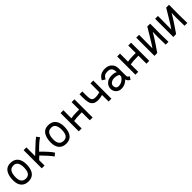

<svg xmlns="http://www.w3.org/2000/svg" viewBox="468 -2110 3723 3723"><g transform="rotate(-45 2329.0 -248.5)"><path d="M319.3 -105Q362.8 -146 362.8 -258.8Q362.8 -258.8 362.8 -267.6Q361.8 -340.8 333.5 -384.8Q305.2 -428.7 244.1 -428.7Q207 -428.7 180.9 -414.6Q154.8 -400.4 140.1 -373Q125.5 -345.7 118.9 -310.8Q112.3 -275.9 112.3 -229Q112.3 -156.7 144 -116.5Q175.8 -76.2 236.3 -76.2Q264.2 -76.7 282.5 -83Q300.8 -89.4 319.3 -105ZM235.4 -0.5Q137.7 -1 86.4 -61.3Q35.2 -121.6 35.2 -226.6Q35.2 -271 41.3 -310.3Q47.4 -349.6 61.8 -385.5Q76.2 -421.4 97.9 -447.3Q119.6 -473.1 152.8 -488.5Q186 -503.9 227.5 -503.9Q297.9 -503.9 341.6 -479.7Q385.3 -455.6 411.6 -405.8Q440.4 -350.1 440.4 -265.1Q440.4 -221.2 434.3 -183.8Q428.2 -146.5 413.6 -112.1Q398.9 -77.6 376.2 -53.5Q353.5 -29.3 317.9 -14.9Q282.2 -0.5 236.3 -0.5Z M786.1 -265.1Q947.8 -106 990.7 -32.7L932.6 14.6Q910.2 -20.5 848.1 -90.6Q786.1 -160.6 735.8 -210L670.4 -147.9V0H594.2V-498H670.4V-258.3Q689.9 -276.4 759.5 -342.5Q829.1 -408.7 874.3 -449.5Q919.4 -490.2 949.7 -512.2L997.1 -449.2Q921.9 -404.8 786.1 -265.1Z M1354.5 -105Q1397.9 -146 1397.9 -258.8Q1397.9 -258.8 1397.9 -267.6Q1397 -340.8 1368.7 -384.8Q1340.3 -428.7 1279.3 -428.7Q1242.2 -428.7 1216.1 -414.6Q1189.9 -400.4 1175.3 -373Q1160.6 -345.7 1154.1 -310.8Q1147.5 -275.9 1147.5 -229Q1147.5 -156.7 1179.2 -116.5Q1210.9 -76.2 1271.5 -76.2Q1299.3 -76.7 1317.6 -83Q1335.9 -89.4 1354.5 -105ZM1270.5 -0.5Q1172.9 -1 1121.6 -61.3Q1070.3 -121.6 1070.3 -226.6Q1070.3 -271 1076.4 -310.3Q1082.5 -349.6 1096.9 -385.5Q1111.3 -421.4 1133.1 -447.3Q1154.8 -473.1 1188 -488.5Q1221.2 -503.9 1262.7 -503.9Q1333 -503.9 1376.7 -479.7Q1420.4 -455.6 1446.8 -405.8Q1475.6 -350.1 1475.6 -265.1Q1475.6 -221.2 1469.5 -183.8Q1463.4 -146.5 1448.7 -112.1Q1434.1 -77.6 1411.4 -53.5Q1388.7 -29.3 1353 -14.9Q1317.4 -0.5 1271.5 -0.5Z M1687 -500.5 1686.5 -279.3Q1746.6 -293 1835.9 -293H1911.1Q1911.1 -366.7 1910.9 -416Q1910.6 -465.3 1910.6 -498H1988.3V0H1911.1V-218.8H1884.3Q1751 -218.8 1686.5 -205.1Q1686.5 -111.3 1687 -72.8Q1687.5 -34.2 1687.5 0H1608.9V-499.5Z M2503.9 -498Q2503.9 -392.6 2503.7 -249Q2503.4 -105.5 2503.4 0H2426.8L2425.8 -179.7Q2364.3 -160.6 2309.6 -160.6Q2270.5 -160.6 2241.7 -167.5Q2212.9 -174.3 2192.6 -189.7Q2172.4 -205.1 2159.4 -225.3Q2146.5 -245.6 2139.2 -276.6Q2131.8 -307.6 2129.2 -341.3Q2126.5 -375 2126.5 -421.4V-498H2203.6V-415.5Q2203.6 -377 2204.8 -353.5Q2206.1 -330.1 2210.2 -307.1Q2214.4 -284.2 2221.7 -272.5Q2229 -260.7 2242.2 -251.2Q2255.4 -241.7 2273.9 -238.5Q2292.5 -235.4 2319.3 -235.4Q2357.4 -235.4 2426.3 -254.4L2427.2 -498Z M2702.1 -151.9Q2702.1 -113.8 2721.4 -92.5Q2740.7 -71.3 2774.9 -71.3Q2803.7 -71.3 2830.3 -79.8Q2856.9 -88.4 2874 -99.4Q2891.1 -110.4 2907 -126Q2922.9 -141.6 2929.2 -150.1Q2935.5 -158.7 2941.4 -168.5V-214.8Q2890.6 -246.1 2826.7 -246.1Q2774.9 -245.6 2738.5 -219.7Q2702.1 -193.8 2702.1 -151.9ZM3018.1 -155.3Q3018.1 -92.8 3024.4 -84.5Q3027.3 -80.6 3033.4 -75.7Q3039.6 -70.8 3049.1 -63.7Q3058.6 -56.6 3063 -53.2L3022.5 4.9Q3019 2 3007.6 -5.9Q2996.1 -13.7 2991.2 -18.3Q2986.3 -22.9 2978.5 -31.5Q2970.7 -40 2966.1 -51Q2961.4 -62 2959 -76.2Q2941.4 -59.1 2927 -47.9Q2912.6 -36.6 2889.6 -23.4Q2866.7 -10.3 2837.9 -3.7Q2809.1 2.9 2774.9 2.9Q2712.9 2.9 2669.4 -41.3Q2626 -85.4 2626 -147Q2626 -175.8 2637.2 -205.8Q2648.4 -235.8 2669.4 -257.3Q2702.1 -290.5 2738.8 -303.5Q2775.4 -316.4 2822.8 -316.4Q2900.9 -316.4 2941.4 -291.5Q2941.4 -361.8 2913.8 -395Q2886.2 -428.2 2824.7 -428.2Q2772.5 -428.2 2744.4 -411.6Q2716.3 -395 2687.5 -343.8L2624 -383.8Q2657.7 -447.8 2706.3 -474.9Q2754.9 -502 2823.7 -502Q2911.6 -502 2964.8 -450.7Q3018.1 -399.4 3018.1 -316.4Z M3239.7 -500.5 3239.3 -279.3Q3299.3 -293 3388.7 -293H3463.9Q3463.9 -366.7 3463.6 -416Q3463.4 -465.3 3463.4 -498H3541V0H3463.9V-218.8H3437Q3303.7 -218.8 3239.3 -205.1Q3239.3 -111.3 3239.7 -72.8Q3240.2 -34.2 3240.2 0H3161.6V-499.5Z M3985.8 -498 4063.5 -497.6Q4062 -317.9 4062 -204.6Q4062 -70.8 4065.9 2.9H3989.3Q3984.9 -80.6 3984.9 -204.6Q3984.9 -204.6 3987.8 -352.1Q3976.1 -331.1 3961.2 -306.2Q3946.3 -281.2 3934.1 -261.5Q3921.9 -241.7 3902.3 -211.7Q3882.8 -181.6 3872.8 -166.5Q3862.8 -151.4 3840.3 -118.2Q3817.9 -85 3812 -76.4Q3806.2 -67.9 3783 -33.7Q3759.8 0.5 3758.8 1.5L3681.2 3.4V-496.6H3758.8Q3758.8 -470.2 3757.6 -331.8Q3756.3 -193.4 3756.3 -127Q3808.6 -200.7 3887.9 -334.5Q3967.3 -468.3 3985.8 -498Z M4503.4 -498 4581.1 -497.6Q4579.6 -317.9 4579.6 -204.6Q4579.6 -70.8 4583.5 2.9H4506.8Q4502.4 -80.6 4502.4 -204.6Q4502.4 -204.6 4505.4 -352.1Q4493.7 -331.1 4478.8 -306.2Q4463.9 -281.2 4451.7 -261.5Q4439.5 -241.7 4419.9 -211.7Q4400.4 -181.6 4390.4 -166.5Q4380.4 -151.4 4357.9 -118.2Q4335.4 -85 4329.6 -76.4Q4323.7 -67.9 4300.5 -33.7Q4277.3 0.5 4276.4 1.5L4198.7 3.4V-496.6H4276.4Q4276.4 -470.2 4275.1 -331.8Q4273.9 -193.4 4273.9 -127Q4326.2 -200.7 4405.5 -334.5Q4484.9 -468.3 4503.4 -498Z"/></g></svg>

Font: FantasqueSansM Nerd Font
Style: Regular
Weight: 400
Monospace: yes
Designer: Jany Belluz
Version: Version 1.8.0 ; ttfautohint (v1.8.2);Nerd Fonts 3.4.0